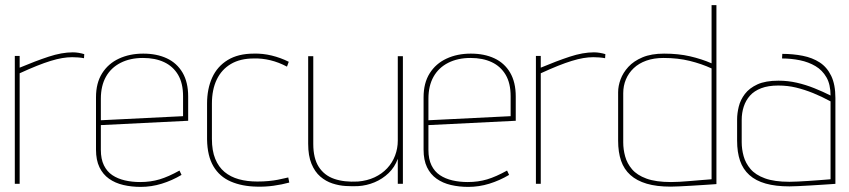

<svg xmlns="http://www.w3.org/2000/svg" viewBox="-20 -720 3327 752"><path d="M309 -492 310 -508Q300 -511 288.5 -513Q277 -515 265 -515Q222 -515 170.5 -498Q119 -481 57 -455V-501H38V0H57V-433Q94 -450 124 -462Q154 -474 178.5 -481.5Q203 -489 223.5 -492.5Q244 -496 263 -496Q274 -496 286.5 -495Q299 -494 309 -492Z M375 -133V-230L717 -247V-342Q717 -398 695 -435.5Q673 -473 633.5 -491.5Q594 -510 541 -510Q488 -510 446 -490.5Q404 -471 380 -433Q356 -395 356 -339V-134Q356 -93 369.5 -65Q383 -37 407 -20Q431 -3 463 4.5Q495 12 531 12Q573 12 613.5 -0.5Q654 -13 691 -35L683 -52Q640 -28 605 -17.5Q570 -7 529 -7Q497 -7 469 -13.5Q441 -20 420 -34Q399 -48 387 -72.5Q375 -97 375 -133ZM697 -343V-265L375 -249V-333Q375 -384 395 -419.5Q415 -455 452.5 -474Q490 -493 540 -493Q588 -493 623 -476.5Q658 -460 677.5 -427Q697 -394 697 -343Z M1104 -459 1111 -478Q1079 -494 1044 -502.5Q1009 -511 974 -510Q913 -510 872 -485Q831 -460 811 -416Q791 -372 791 -314V-174Q792 -109 816 -68.5Q840 -28 884 -9Q928 10 986 11Q1018 12 1051 7.5Q1084 3 1113 -5L1109 -25Q1104 -24 1093.5 -21.5Q1083 -19 1068 -16Q1053 -13 1032.5 -11Q1012 -9 988 -9Q948 -9 915.5 -18Q883 -27 859.5 -46.5Q836 -66 823 -98Q810 -130 810 -176V-314Q810 -369 829 -408.5Q848 -448 884.5 -469.5Q921 -491 974 -491Q1006 -492 1039 -484Q1072 -476 1104 -459Z M1538 -98V0H1558V-500H1538V-169Q1538 -139 1527.5 -111Q1517 -83 1496.5 -61Q1476 -39 1447 -25.5Q1418 -12 1382 -9Q1328 -6 1289 -19.5Q1250 -33 1228.5 -66.5Q1207 -100 1207 -156V-500H1187V-157Q1187 -110 1200 -78.5Q1213 -47 1234.5 -28.5Q1256 -10 1282 -1.5Q1308 7 1334 8.5Q1360 10 1382 9Q1416 7 1447 -6Q1478 -19 1502 -42Q1526 -65 1538 -98Z M1658 -133V-230L2000 -247V-342Q2000 -398 1978 -435.5Q1956 -473 1916.5 -491.5Q1877 -510 1824 -510Q1771 -510 1729 -490.5Q1687 -471 1663 -433Q1639 -395 1639 -339V-134Q1639 -93 1652.5 -65Q1666 -37 1690 -20Q1714 -3 1746 4.5Q1778 12 1814 12Q1856 12 1896.5 -0.5Q1937 -13 1974 -35L1966 -52Q1923 -28 1888 -17.5Q1853 -7 1812 -7Q1780 -7 1752 -13.5Q1724 -20 1703 -34Q1682 -48 1670 -72.5Q1658 -97 1658 -133ZM1980 -343V-265L1658 -249V-333Q1658 -384 1678 -419.5Q1698 -455 1735.5 -474Q1773 -493 1823 -493Q1871 -493 1906 -476.5Q1941 -460 1960.5 -427Q1980 -394 1980 -343Z M2350 -492 2351 -508Q2341 -511 2329.5 -513Q2318 -515 2306 -515Q2263 -515 2211.5 -498Q2160 -481 2098 -455V-501H2079V0H2098V-433Q2135 -450 2165 -462Q2195 -474 2219.5 -481.5Q2244 -489 2264.5 -492.5Q2285 -496 2304 -496Q2315 -496 2327.5 -495Q2340 -494 2350 -492Z M2786 1V-700H2767V-472Q2728 -489 2682.5 -499.5Q2637 -510 2581 -510Q2531 -510 2496.5 -495.5Q2462 -481 2441 -458Q2420 -435 2410.5 -409Q2401 -383 2401 -359V-169Q2401 -124 2412.5 -90.5Q2424 -57 2449 -34.5Q2474 -12 2513 -0.5Q2552 11 2607 11Q2618 11 2639.5 10Q2661 9 2686.5 7.5Q2712 6 2735 4.5Q2758 3 2772.5 2Q2787 1 2786 1ZM2767 -452V-18Q2768 -18 2756 -17Q2744 -16 2724.5 -14.5Q2705 -13 2683 -11Q2661 -9 2641 -8Q2621 -7 2608 -7Q2549 -7 2512 -20.5Q2475 -34 2455.5 -57Q2436 -80 2428.5 -107.5Q2421 -135 2421 -162V-355Q2421 -384 2431.5 -409Q2442 -434 2462 -453Q2482 -472 2511.5 -482.5Q2541 -493 2579 -493Q2635 -493 2681.5 -481.5Q2728 -470 2767 -452Z M3233 -346Q3203 -361 3169.5 -374.5Q3136 -388 3101 -396Q3066 -404 3029 -404Q2978 -404 2946.5 -389.5Q2915 -375 2897.5 -352Q2880 -329 2873.5 -302.5Q2867 -276 2867 -252V-169Q2867 -124 2878.5 -90.5Q2890 -57 2915 -34.5Q2940 -12 2979 -1Q3018 10 3072 10Q3083 10 3105 9Q3127 8 3152.5 6.5Q3178 5 3201 3.5Q3224 2 3238.5 1Q3253 0 3252 0V-336Q3252 -389 3235.5 -423Q3219 -457 3190.5 -475.5Q3162 -494 3124 -501.5Q3086 -509 3044 -509L3043 -491Q3079 -491 3113 -484Q3147 -477 3174 -461Q3201 -445 3217 -417Q3233 -389 3233 -346ZM3233 -323V-18Q3234 -18 3222 -17Q3210 -16 3190.5 -14.5Q3171 -13 3148.5 -11.5Q3126 -10 3105.5 -9Q3085 -8 3072 -8Q3013 -8 2976 -21.5Q2939 -35 2919.5 -58Q2900 -81 2892.5 -108.5Q2885 -136 2885 -163V-250Q2885 -278 2893 -302.5Q2901 -327 2917.5 -345.5Q2934 -364 2961.5 -374.5Q2989 -385 3028 -385Q3065 -385 3098 -377Q3131 -369 3164.5 -355.5Q3198 -342 3233 -323Z"/></svg>

Font: Advent Pro Thin
Style: Regular
Weight: 250
Version: Version 3.000